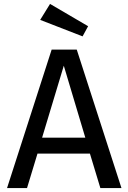

<svg xmlns="http://www.w3.org/2000/svg" viewBox="-20 -960 655 980"><path d="M439 -175.9H171.3L117.9 0H15.9L243.6 -706.7H371.8L600 0H492.3ZM194.9 -257.4H415.4L305.6 -624.6ZM235.4 -940 429.7 -826.2 401.5 -774.4 185.1 -858.5Z"/></svg>

Font: Fira Code Retina
Style: Regular
Weight: 450
Monospace: yes
Designer: Carrois Corporate, Edenspiekermann AG, Nikita Prokopov
Foundry: Carrois Corporate, Edenspiekermann AG, Nikita Prokopov
Version: Version 6.002